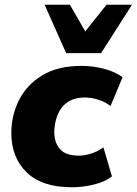

<svg xmlns="http://www.w3.org/2000/svg" viewBox="-20 -782 579 813"><path d="M285 11Q158 11 93 -52Q28 -115 28 -219Q28 -293 60.5 -358Q93 -423 159 -463Q225 -503 325 -503Q375 -503 421.5 -490.5Q468 -478 499 -455L448 -333Q429 -349 399 -359Q369 -369 340 -369Q292 -369 263.5 -347.5Q235 -326 222.5 -292Q210 -258 210 -222Q210 -178 234 -150.5Q258 -123 314 -123Q338 -123 366.5 -132Q395 -141 418 -158L454 -35Q425 -12 377 -0.5Q329 11 285 11ZM260 -557 169 -762H276L341 -649L431 -762H539L408 -557Z"/></svg>

Font: Nunito Sans Black
Style: Italic
Weight: 900
Italic angle: -9°
Designer: Vernon Adams
Foundry: Vernon Adams
Version: Version 3.006; ttfautohint (v1.8.3)